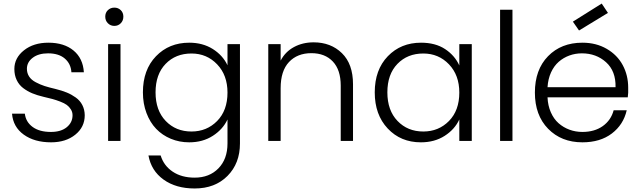

<svg xmlns="http://www.w3.org/2000/svg" viewBox="-20 -795 3611 1083"><path d="M458 -145Q458 -78.1 404.5 -35.2Q351.1 7.8 268.1 7.8Q174.3 7.8 114 -35.6Q53.7 -79.1 47.9 -153.8H120.1Q125.5 -107.4 163.8 -79.1Q202.1 -50.8 267.1 -50.8Q324.2 -50.8 356.7 -77.6Q389.2 -104.5 389.2 -145Q389.2 -163.1 379.6 -178.2Q370.1 -193.4 356.7 -203.1Q343.3 -212.9 319.1 -222.2Q294.9 -231.4 275.6 -236.6Q256.3 -241.7 225.1 -249Q189.5 -257.3 161.9 -268.8Q134.3 -280.3 110.6 -298.3Q86.9 -316.4 74 -343.8Q61 -371.1 61 -405.8Q61 -468.3 115.2 -511.2Q169.4 -554.2 252.9 -554.2Q341.3 -554.2 394.8 -510Q448.2 -465.8 453.1 -387.2H382.8Q379.9 -435.1 345.7 -464.6Q311.5 -494.1 251 -494.1Q197.3 -494.1 164.6 -469.2Q131.8 -444.3 131.8 -407.2Q131.8 -382.3 144.3 -363.3Q156.7 -344.2 181.6 -331.1Q206.5 -317.9 231.4 -309.8Q256.3 -301.8 293.9 -293Q329.6 -284.2 356.4 -273.2Q383.3 -262.2 407.2 -245.1Q431.2 -228 444.3 -202.6Q457.5 -177.2 458 -145Z M589.8 -545.9H659.7V0H589.8ZM588.6 -663.8Q573.7 -678.7 573.7 -701.2Q573.7 -723.6 588.6 -737.8Q603.5 -752 625 -752Q646.5 -752 661.1 -737.8Q675.8 -723.6 675.8 -701.2Q675.8 -678.7 661.1 -663.8Q646.5 -648.9 625 -648.9Q603.5 -648.9 588.6 -663.8Z M786.1 -273.9Q786.1 -401.4 859.9 -477.8Q933.6 -554.2 1047.4 -554.2Q1123.5 -554.2 1180.2 -518.6Q1236.8 -482.9 1263.2 -426.8V-545.9H1333.5V14.2Q1333.5 126.5 1263.2 197.3Q1192.9 268.1 1078.1 268.1Q972.2 268.1 902.6 218Q833 168 817.4 82H886.2Q903.8 139.6 954.1 173.3Q1004.4 207 1078.1 207Q1161.1 207 1212.2 154.5Q1263.2 102.1 1263.2 14.2V-121.1Q1237.3 -65.4 1180.4 -28.8Q1123.5 7.8 1047.4 7.8Q991.7 7.8 943.6 -12.2Q895.5 -32.2 860.8 -68.4Q826.2 -104.5 806.2 -157.5Q786.1 -210.4 786.1 -273.9ZM857.4 -273.9Q857.4 -172.4 914.6 -112.8Q971.7 -53.2 1060.1 -53.2Q1146.5 -53.2 1204.8 -112.5Q1263.2 -171.9 1263.2 -272.9Q1263.2 -371.1 1204.8 -432.1Q1146.5 -493.2 1060.1 -493.2Q970.7 -493.2 914.1 -434.6Q857.4 -376 857.4 -273.9Z M1901.9 -312Q1901.9 -400.9 1857.4 -448Q1813 -495.1 1736.3 -495.1Q1657.2 -495.1 1610.1 -445.1Q1563 -395 1563 -297.9V0H1493.2V-545.9H1563V-453.1Q1588.9 -502.9 1637.9 -529.5Q1687 -556.2 1749 -556.2Q1846.2 -556.2 1908.7 -495.1Q1971.2 -434.1 1971.2 -319.8V0H1901.9Z M2093.8 -273.9Q2093.8 -401.4 2167.5 -477.8Q2241.2 -554.2 2355 -554.2Q2436 -554.2 2490.7 -518.1Q2545.4 -481.9 2570.8 -425.8V-545.9H2641.1V0H2570.8V-121.1Q2544.9 -64.9 2488 -28.6Q2431.2 7.8 2354 7.8Q2240.2 7.8 2167 -70.1Q2093.8 -147.9 2093.8 -273.9ZM2165 -273.9Q2165 -172.4 2222.2 -112.8Q2279.3 -53.2 2367.7 -53.2Q2454.1 -53.2 2512.5 -112.5Q2570.8 -171.9 2570.8 -272.9Q2570.8 -371.1 2512.5 -432.1Q2454.1 -493.2 2367.7 -493.2Q2278.3 -493.2 2221.7 -434.6Q2165 -376 2165 -273.9Z M2800.8 -740.2H2870.6V0H2800.8Z M3262.2 -494.1Q3225.1 -494.1 3191.7 -481.9Q3158.2 -469.7 3131.6 -446.5Q3105 -423.3 3088.1 -386.5Q3071.3 -349.6 3068.4 -303.2H3452.1Q3454.1 -394 3398.4 -444.1Q3342.8 -494.1 3262.2 -494.1ZM2997.1 -272.9Q2997.1 -401.9 3071.3 -478Q3145.5 -554.2 3265.1 -554.2Q3342.8 -554.2 3402.3 -519.5Q3461.9 -484.9 3492.7 -427.5Q3523.4 -370.1 3523.4 -300.8V-272Q3523.4 -268.1 3521 -246.1H3068.4Q3070.3 -199.7 3086.9 -161.9Q3103.5 -124 3130.6 -100.1Q3157.7 -76.2 3192.1 -63.5Q3226.6 -50.8 3265.1 -50.8Q3333.5 -50.8 3379.9 -83.7Q3426.3 -116.7 3441.4 -172.9H3515.1Q3496.6 -91.8 3431.2 -42Q3365.7 7.8 3265.1 7.8Q3146.5 7.8 3071.8 -68.6Q2997.1 -145 2997.1 -272.9ZM3211.4 -672.9 3374 -774.9 3409.2 -722.2 3246.1 -623Z"/></svg>

Font: PoppinsZ Light
Style: Regular
Weight: 300
Designer: Ninad Kale (Devanagari), Jonny Pinhorn (Latin)
Foundry: Indian Type Foundry
Version: Version 3.002;FEAKit 1.0